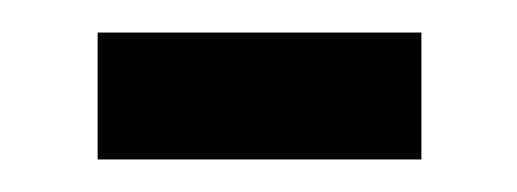

<svg xmlns="http://www.w3.org/2000/svg" viewBox="-20 -356 318 118"><path d="M40 -336V-258H239V-336Z"/></svg>

Font: Noto Sans Devanagari ExtraCondensed
Style: Regular
Weight: 400
Width: 2
Designer: Jelle Bosma - Monotype Design Team
Foundry: Monotype Imaging Inc.
Version: Version 2.004